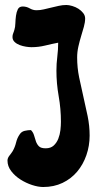

<svg xmlns="http://www.w3.org/2000/svg" viewBox="-20 -741 389 769"><path d="M246 -721Q256 -721 269.5 -717Q283 -713 294 -706Q305 -699 313 -689Q321 -679 321 -667Q321 -652 316 -634Q311 -616 305 -596.5Q299 -577 294 -555Q289 -533 289 -511Q289 -470 297 -431Q305 -392 314 -353.5Q323 -315 331 -276Q339 -237 339 -198Q339 -157 326 -119.5Q313 -82 289 -53.5Q265 -25 230.5 -8.5Q196 8 153 8Q133 8 108.5 0Q84 -8 62 -22Q40 -36 25 -55.5Q10 -75 10 -98Q10 -108 18 -118Q26 -128 31 -136Q40 -152 44.5 -170.5Q49 -189 59 -203Q66 -214 79 -217Q92 -220 104 -220Q113 -211 116.5 -198.5Q120 -186 124 -174.5Q128 -163 136 -155Q144 -147 163 -147Q183 -147 195 -158Q207 -169 213.5 -185.5Q220 -202 222 -220Q224 -238 224 -253Q224 -305 215 -356Q206 -407 206 -458Q206 -486 209.5 -514Q213 -542 213 -570Q187 -565 160.5 -558.5Q134 -552 106 -552Q97 -552 84 -554Q71 -556 59 -560.5Q47 -565 38.5 -573Q30 -581 30 -593Q30 -601 33 -608Q36 -615 38 -623Q41 -632 41.5 -647.5Q42 -663 44 -678Q46 -693 51.5 -704Q57 -715 71 -715Q86 -715 99 -707.5Q112 -700 126 -700Q141 -700 155.5 -703.5Q170 -707 185 -710.5Q200 -714 215 -717.5Q230 -721 246 -721Z"/></svg>

Font: Reclame
Style: Regular
Weight: 400
Designer: Peter Wiegel
Foundry: Peter Wiegel
Version: Version 1.000